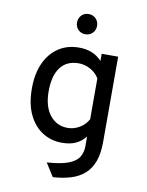

<svg xmlns="http://www.w3.org/2000/svg" viewBox="-99 -785 813 1062"><g transform="rotate(10 308.0 -253.5)"><path d="M272.5 208 225.5 133.5Q303.5 128.5 345.8 112.2Q388 96 404.2 69.5Q420.5 43 420.5 7.5V-46.5Q398.5 -18 366.8 -3Q335 12 287.5 12Q229 12 180.5 -18Q132 -48 102.8 -107.5Q73.5 -167 73.5 -256Q73.5 -339.5 101.2 -399.2Q129 -459 178 -491Q227 -523 290.5 -523Q325.5 -523 351 -514.8Q376.5 -506.5 393.5 -494.2Q410.5 -482 420.5 -471V-511H513V-31Q513 33 496.8 77.2Q480.5 121.5 449.2 149.2Q418 177 373.5 190.8Q329 204.5 272.5 208ZM305.5 -74.5Q340.5 -74.5 371.2 -92.5Q402 -110.5 420.5 -143V-372.5Q403 -402 371.5 -419.5Q340 -437 305.5 -437Q237.5 -437 202.5 -390.2Q167.5 -343.5 167.5 -256Q167.5 -171 205.5 -122.8Q243.5 -74.5 305.5 -74.5ZM312 -601.5Q288 -601.5 272 -617.8Q256 -634 256 -658Q256 -682.5 272 -698.8Q288 -715 312 -715Q336.5 -715 352.5 -698.8Q368.5 -682.5 368.5 -658Q368.5 -634 352.5 -617.8Q336.5 -601.5 312 -601.5Z"/></g></svg>

Font: Overpass Mono Medium
Style: Regular
Weight: 500
Monospace: yes
Designer: Delve Withrington, Dave Bailey
Foundry: Delve Fonts LLC
Version: Version 4.000